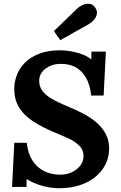

<svg xmlns="http://www.w3.org/2000/svg" viewBox="-20 -983 640 1019"><path d="M291 16Q252 16 205.5 3.5Q159 -9 121 -33V9H44L56 -225H122Q128 -169 152 -131.5Q176 -94 214 -75Q252 -56 298 -56Q334 -56 361.5 -69Q389 -82 405.5 -103.5Q422 -125 423 -150Q425 -185 402 -208.5Q379 -232 343 -248.5Q307 -265 270 -280Q207 -306 157 -338Q107 -370 80 -415Q53 -460 56 -525Q58 -556 71.5 -589.5Q85 -623 113.5 -651.5Q142 -680 188 -698Q234 -716 300 -716Q340 -716 387 -704Q434 -692 465 -668V-709H542L530 -476H464Q458 -532 437 -569.5Q416 -607 381.5 -626Q347 -645 300 -644Q257 -644 223.5 -620Q190 -596 188 -558Q187 -527 203 -503.5Q219 -480 253.5 -459.5Q288 -439 342 -417Q379 -402 418 -382Q457 -362 489.5 -335Q522 -308 541.5 -271.5Q561 -235 559 -186Q556 -127 521.5 -81Q487 -35 428 -9.5Q369 16 291 16ZM300 -770 266 -818 388 -936Q403 -950 421 -957.5Q439 -965 456.5 -962.5Q474 -960 485 -943Q497 -926 494 -909Q491 -892 479 -878Q467 -864 450 -854Z"/></svg>

Font: Lora
Style: Bold Italic
Weight: 700
Italic angle: -3°
Designer: Olga Karpushina, Alexei Vanyashin (Cyrillic)
Foundry: Cyreal
Version: Version 3.004